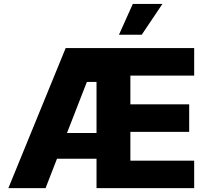

<svg xmlns="http://www.w3.org/2000/svg" viewBox="-20 -977 1083 997"><path d="M23.4 0 321 -727.3H988.3V-584.5H657V-435.4H962.4V-292.3H657V-142.8H988.3V0H481.2V-152.7H275.9L216.6 0ZM327.8 -286.2H481.2V-551.5H431.1ZM597.7 -796.5 669.7 -956.7H823.5L715.9 -796.5Z"/></svg>

Font: Inter UI Extra Bold
Style: Regular
Weight: 800
Designer: Rasmus Andersson
Foundry: rsms
Version: 3.2;8d6f07862